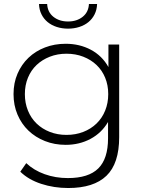

<svg xmlns="http://www.w3.org/2000/svg" viewBox="-20 -747 723 965"><path d="M314 -69Q360 -69 398.5 -84Q437 -99 465 -126Q493 -153 508.5 -191Q524 -229 524 -274Q524 -319 508.5 -356.5Q493 -394 465 -420.5Q437 -447 398.5 -462Q360 -477 314 -477Q269 -477 230.5 -462Q192 -447 164 -420.5Q136 -394 120.5 -356.5Q105 -319 105 -274Q105 -229 120.5 -191Q136 -153 164 -126Q192 -99 230.5 -84Q269 -69 314 -69ZM310 -19Q254 -19 206 -38Q158 -57 123 -90.5Q88 -124 68 -171Q48 -218 48 -274Q48 -330 68 -376.5Q88 -423 123 -456.5Q158 -490 206 -508.5Q254 -527 310 -527Q380 -527 436.5 -497Q493 -467 525 -410V-523H579V-58Q579 75 515 136.5Q451 198 323 198Q251 198 187 177Q123 156 82 116L112 73Q150 109 204.5 128.5Q259 148 321 148Q425 148 474 99.5Q523 51 523 -52V-134Q491 -79 435 -49Q379 -19 310 -19ZM322 -603Q292 -603 265.5 -611.5Q239 -620 219.5 -636Q200 -652 188.5 -675Q177 -698 176 -727H217Q219 -686 248.5 -662.5Q278 -639 322 -639Q366 -639 395.5 -662.5Q425 -686 427 -727H468Q467 -698 455.5 -675Q444 -652 424.5 -636Q405 -620 378.5 -611.5Q352 -603 322 -603Z"/></svg>

Font: Montserrat-Alt1 Light
Style: Regular
Weight: 300
Designer: Differentunic
Foundry: Differentunic
Version: Version 7.222